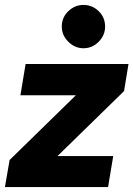

<svg xmlns="http://www.w3.org/2000/svg" viewBox="-36 -760 542 780"><path d="M84 -15 3 -110 391 -489 468 -390ZM-16 0 3 -110 96 -126H424L403 0ZM47 -373 68 -500H486L468 -390L370 -373ZM303 -564Q268 -564 241.5 -590.5Q215 -617 215 -652Q215 -689 241.5 -714.5Q268 -740 303 -740Q339 -740 365 -714.5Q391 -689 391 -652Q391 -617 365 -590.5Q339 -564 303 -564Z"/></svg>

Font: Figtree ExtraBold
Style: Italic
Weight: 800
Italic angle: -9.5°
Foundry: Erik Kennedy
Version: Version 2.001;gftools[0.9.30]